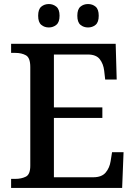

<svg xmlns="http://www.w3.org/2000/svg" viewBox="-20 -931 671 951"><path d="M35 0V-45H56Q86 -45 108 -56Q130 -67 130 -110V-599Q130 -645 108.5 -657Q87 -669 56 -669H35V-714H553L558 -537H501L496 -581Q492 -615 474 -638Q456 -661 415 -661H247V-399H487V-347H247V-53H442Q484 -53 503.5 -76.5Q523 -100 528 -133L535 -177H592L585 0ZM416 -795Q394 -795 378.5 -808Q363 -821 363 -853Q363 -885 378.5 -898Q394 -911 416 -911Q438 -911 453.5 -898Q469 -885 469 -853Q469 -821 453.5 -808Q438 -795 416 -795ZM222 -795Q200 -795 184.5 -808Q169 -821 169 -853Q169 -885 184.5 -898Q200 -911 222 -911Q243 -911 259 -898Q275 -885 275 -853Q275 -821 259 -808Q243 -795 222 -795Z"/></svg>

Font: Noto Serif Toto Medium
Style: Regular
Weight: 500
Designer: Monotype Design Team
Foundry: Monotype Imaging Inc.
Version: Version 2.001; ttfautohint (v1.8.4.7-5d5b)